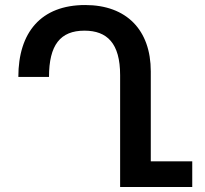

<svg xmlns="http://www.w3.org/2000/svg" viewBox="-20 -744 814 764"><path d="M745 -102H580V-460C580 -624 484 -724 319 -724C143 -724 53 -615 53 -438H175C175 -565 220 -622 316 -622C406 -622 458 -572 458 -445V0H745Z"/></svg>

Font: Noto Sans Armenian Semi
Style: Regular
Weight: 600
Designer: Monotype Design Team
Foundry: Monotype Imaging Inc.
Version: Version 1.901